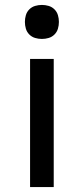

<svg xmlns="http://www.w3.org/2000/svg" viewBox="-20 -759 340 779"><path d="M102 0V-520H198V0ZM150 -601Q136 -601 122.5 -605Q109 -609 99 -619Q89 -629 85 -642.5Q81 -656 81 -670Q81 -684 85 -697.5Q89 -711 99 -721Q109 -731 122.5 -735Q136 -739 150 -739Q164 -739 177.5 -735Q191 -731 201 -721Q211 -711 215 -697.5Q219 -684 219 -670Q219 -656 215 -642.5Q211 -629 201 -619Q191 -609 177.5 -605Q164 -601 150 -601Z"/></svg>

Font: Iosevka Aile Medium
Style: Regular
Weight: 500
Designer: Belleve Invis
Foundry: Belleve Invis
Version: Version 27.3.5; ttfautohint (v1.8.4)